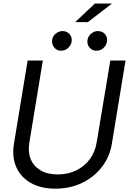

<svg xmlns="http://www.w3.org/2000/svg" viewBox="-20 -1077 745 1109"><path d="M617.2 -727.5H705.1L626 -246.1Q613.8 -171.4 568.8 -113Q523.9 -54.7 454.6 -21Q385.3 12.7 299.8 12.7Q214.4 12.7 156.5 -21Q98.6 -54.7 73.5 -113Q48.3 -171.4 60.5 -246.1L139.6 -727.5H227.5L149.4 -252.9Q140.6 -199.7 157.2 -158.4Q173.8 -117.2 213.4 -93.5Q252.9 -69.8 313.5 -69.3Q374.5 -69.8 421.9 -93.5Q469.2 -117.2 499.3 -158.4Q529.3 -199.7 538.1 -252.9ZM414.1 -949.2 528.3 -1056.6H627L487.3 -949.2ZM332 -784.2Q308.6 -783.7 293.2 -802.7Q277.8 -821.8 281.2 -846.7Q284.2 -868.7 302.2 -883.1Q320.3 -897.5 340.8 -897.5Q367.2 -897.5 382.3 -879.6Q397.5 -861.8 393.6 -835Q390.1 -814.9 372.8 -799.3Q355.5 -783.7 332 -784.2ZM536.1 -784.2Q513.2 -783.7 497.3 -802.2Q481.4 -820.8 485.4 -846.7Q489.3 -868.7 507.1 -883.1Q524.9 -897.5 544.9 -897.5Q571.8 -897.5 586.9 -879.6Q602.1 -861.8 597.7 -835Q594.2 -814.9 577.1 -799.3Q560.1 -783.7 536.1 -784.2Z"/></svg>

Font: Inter Tight
Style: Italic
Weight: 400
Italic angle: -9.39999°
Designer: Rasmus Andersson
Foundry: rsms
Version: Version 3.002